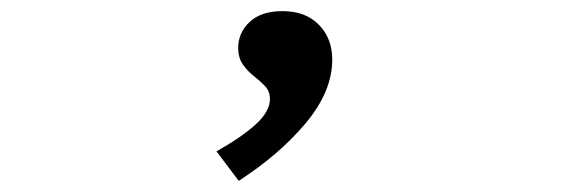

<svg xmlns="http://www.w3.org/2000/svg" viewBox="-20 -157 1040 345"><path d="M409 168 369 115Q415 89 440 66Q465 43 465 21Q465 7 456.5 -2Q448 -11 436.5 -20Q425 -29 416.5 -41Q408 -53 408 -71Q408 -98 428.5 -117.5Q449 -137 488 -137Q529 -137 553 -112.5Q577 -88 577 -50Q577 7 530 63.5Q483 120 409 168Z"/></svg>

Font: Inconsolata UltraExpanded Medium
Style: Regular
Weight: 500
Width: 9
Monospace: yes
Designer: Raph Levien, Cyreal, Brenton Simpson
Foundry: Raph Levien, Cyreal, Google
Version: Version 3.001; ttfautohint (v1.8.2.53-6de2)